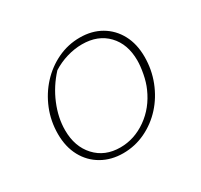

<svg xmlns="http://www.w3.org/2000/svg" viewBox="-117 -673 871 831"><g transform="rotate(-30 319.0 -258.0)"><path d="M280 6Q221 6 174.5 -20.5Q128 -47 102 -95Q76 -143 76 -207Q76 -271 99 -328Q122 -385 162 -428.5Q202 -472 254.5 -497Q307 -522 366 -522Q426 -522 471.5 -495.5Q517 -469 542.5 -421.5Q568 -374 568 -310Q568 -246 545.5 -188.5Q523 -131 483.5 -87.5Q444 -44 391.5 -19Q339 6 280 6ZM282 -22Q352 -22 413 -65Q474 -108 506 -181Q519 -210 526 -247Q533 -284 533 -312Q533 -394 486 -443Q439 -492 360 -492Q322 -492 283.5 -480.5Q245 -469 212 -448Q164 -396 137.5 -332Q111 -268 111 -206Q111 -124 158 -73Q205 -22 282 -22Z"/></g></svg>

Font: Piazzolla SC Thin
Style: Italic
Weight: 100
Italic angle: -11.3°
Designer: Juan Pablo del Peral
Foundry: Huerta Tipografica
Version: Version 1.330